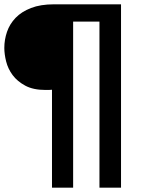

<svg xmlns="http://www.w3.org/2000/svg" viewBox="-22 -762 667 890"><path d="M219 -346Q211 -345 203.5 -345Q196 -345 189 -345Q132 -345 95 -365Q58 -385 36.5 -414Q15 -443 6.5 -477Q-2 -511 -2 -540Q-2 -578 10.5 -614.5Q23 -651 50.5 -679.5Q78 -708 122 -725Q166 -742 228 -742H539V108H439V-662H317V108H219V-346Z"/></svg>

Font: QuotatisMedium
Style: Regular
Weight: 500
Designer: Julieta Ulanovsky
Foundry: Quotatis-Medium
Version: Version 4.000;PS 004.000;hotconv 1.0.88;makeotf.lib2.5.64775